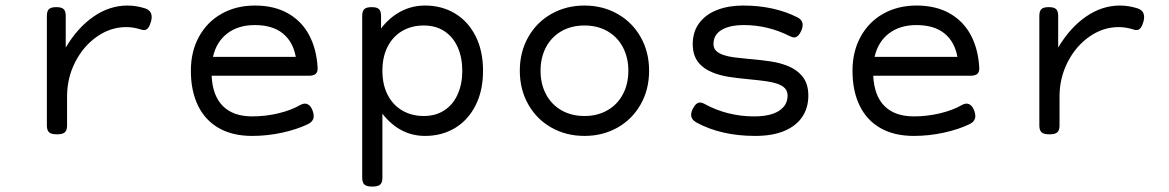

<svg xmlns="http://www.w3.org/2000/svg" viewBox="-20 -482 4237 696"><path d="M505.9 -451.7Q529.8 -443.8 529.8 -420.4Q529.8 -412.6 527.8 -405.3Q523.4 -389.2 517.3 -381.1Q511.2 -373 502 -373Q496.6 -373 491.2 -375Q463.9 -383.8 437.5 -383.8Q381.3 -383.8 332 -349.6Q282.7 -315.4 252.9 -257.6Q223.1 -199.7 223.1 -131.8V-26.9Q223.1 -9.8 215.1 -2.4Q207 4.9 187 4.9H186Q166 4.9 158 -2.4Q149.9 -9.8 149.9 -26.9V-424.3Q149.9 -441.4 157.2 -448.7Q164.6 -456.1 183.6 -456.1H184.6Q203.6 -456.1 210.9 -448.7Q218.3 -441.4 218.3 -424.3V-309.6Q260.7 -381.3 318.8 -421.6Q377 -461.9 441.9 -461.9Q473.6 -461.9 505.9 -451.7Z M1131.3 -237.8Q1132.3 -221.7 1124.8 -214.6Q1117.2 -207.5 1100.6 -207.5H747.1Q750.5 -134.8 788.1 -97.4Q825.7 -60.1 894 -60.1Q942.9 -60.1 989.5 -71.3Q1036.1 -82.5 1069.8 -102.1Q1078.1 -106.4 1085 -106.4Q1094.2 -106.4 1101.8 -99.4Q1109.4 -92.3 1113.8 -79.1Q1117.2 -70.3 1117.2 -61.5Q1117.2 -42 1095.7 -31.7Q1056.2 -12.7 1002.4 -1Q948.7 10.7 894 10.7Q823.2 10.7 773.4 -17.6Q723.6 -45.9 697.8 -99.1Q671.9 -152.3 671.9 -225.6Q671.9 -295.4 701.4 -349.1Q731 -402.8 783.7 -432.4Q836.4 -461.9 903.8 -461.9Q974.6 -461.9 1024.4 -433.3Q1074.2 -404.8 1100.8 -354.5Q1127.4 -304.2 1131.3 -237.8ZM752 -275.9H1052.2Q1042 -331.5 1004.6 -361.3Q967.3 -391.1 903.8 -391.1Q843.3 -391.1 803.7 -360.6Q764.2 -330.1 752 -275.9Z M1731 -225.6Q1731 -153.3 1703.9 -99.9Q1676.8 -46.4 1629.2 -17.8Q1581.5 10.7 1521 10.7Q1429.2 10.7 1366.2 -69.8V162.6Q1366.2 179.7 1358.2 187Q1350.1 194.3 1330.1 194.3H1329.1Q1309.1 194.3 1301 187Q1293 179.7 1293 162.6V-424.3Q1293 -441.4 1300.3 -448.7Q1307.6 -456.1 1326.7 -456.1H1327.6Q1346.7 -456.1 1354 -448.7Q1361.3 -441.4 1361.3 -424.3V-378.9Q1392.1 -418.9 1432.6 -440.4Q1473.1 -461.9 1521 -461.9Q1581.5 -461.9 1629.2 -433.3Q1676.8 -404.8 1703.9 -351.3Q1731 -297.9 1731 -225.6ZM1366.2 -225.6Q1366.2 -174.8 1385.5 -137.7Q1404.8 -100.6 1438.7 -81.1Q1472.7 -61.5 1516.1 -61.5Q1559.6 -61.5 1591.1 -82.3Q1622.6 -103 1639.2 -140.4Q1655.8 -177.7 1655.8 -225.6Q1655.8 -273.4 1639.2 -310.8Q1622.6 -348.1 1591.1 -368.9Q1559.6 -389.6 1516.1 -389.6Q1472.7 -389.6 1438.7 -370.1Q1404.8 -350.6 1385.5 -313.5Q1366.2 -276.4 1366.2 -225.6Z M2333 -225.6Q2333 -157.7 2302.5 -103.8Q2272 -49.8 2218.5 -19.5Q2165 10.7 2098.6 10.7Q2032.2 10.7 1978.8 -19.5Q1925.3 -49.8 1894.8 -103.8Q1864.3 -157.7 1864.3 -225.6Q1864.3 -293.5 1894.8 -347.4Q1925.3 -401.4 1978.8 -431.6Q2032.2 -461.9 2098.6 -461.9Q2165 -461.9 2218.5 -431.6Q2272 -401.4 2302.5 -347.4Q2333 -293.5 2333 -225.6ZM1939.5 -225.6Q1939.5 -177.7 1959.2 -140.4Q1979 -103 2015.1 -82.3Q2051.3 -61.5 2098.6 -61.5Q2146 -61.5 2182.1 -82.3Q2218.3 -103 2238 -140.4Q2257.8 -177.7 2257.8 -225.6Q2257.8 -273.4 2238 -310.8Q2218.3 -348.1 2182.1 -368.9Q2146 -389.6 2098.6 -389.6Q2051.3 -389.6 2015.1 -368.9Q1979 -348.1 1959.2 -310.8Q1939.5 -273.4 1939.5 -225.6Z M2504.4 -38.1Q2485.4 -48.8 2485.4 -65.9Q2485.4 -75.2 2491.2 -87.4Q2502.9 -110.4 2517.6 -110.4Q2524.9 -110.4 2532.7 -106Q2572.8 -83.5 2618.7 -71.8Q2664.6 -60.1 2712.9 -60.1Q2772.9 -60.1 2804 -80.3Q2835 -100.6 2835 -135.3Q2835 -151.9 2825 -162.4Q2814.9 -172.9 2795.4 -179.2Q2778.8 -184.6 2756.3 -187.7Q2733.9 -190.9 2698.7 -194.3Q2650.9 -198.7 2620.6 -203.6Q2590.3 -208.5 2564.5 -218.8Q2529.8 -232.4 2510.5 -257.3Q2491.2 -282.2 2491.2 -322.3Q2491.2 -367.2 2514.9 -398.7Q2538.6 -430.2 2579.8 -446Q2621.1 -461.9 2673.8 -461.9Q2785.6 -461.9 2870.1 -419.4Q2889.6 -409.7 2889.6 -391.6Q2889.6 -381.8 2884.8 -370.6Q2873.5 -346.2 2858.4 -346.2Q2853.5 -346.2 2843.8 -350.6Q2764.2 -391.1 2676.8 -391.1Q2625 -391.1 2595.7 -373.5Q2566.4 -356 2566.4 -322.3Q2566.4 -307.1 2576.2 -297.6Q2585.9 -288.1 2604 -282.2Q2620.1 -276.9 2640.1 -274.2Q2660.2 -271.5 2696.8 -268.1Q2742.2 -264.2 2772.9 -259.5Q2803.7 -254.9 2830.1 -245.1Q2867.7 -231 2888.9 -204.8Q2910.2 -178.7 2910.2 -135.3Q2910.2 -91.3 2888.2 -58.3Q2866.2 -25.4 2823 -7.3Q2779.8 10.7 2717.8 10.7Q2593.8 10.7 2504.4 -38.1Z M3529.8 -237.8Q3530.8 -221.7 3523.2 -214.6Q3515.6 -207.5 3499 -207.5H3145.5Q3148.9 -134.8 3186.5 -97.4Q3224.1 -60.1 3292.5 -60.1Q3341.3 -60.1 3387.9 -71.3Q3434.6 -82.5 3468.3 -102.1Q3476.6 -106.4 3483.4 -106.4Q3492.7 -106.4 3500.2 -99.4Q3507.8 -92.3 3512.2 -79.1Q3515.6 -70.3 3515.6 -61.5Q3515.6 -42 3494.1 -31.7Q3454.6 -12.7 3400.9 -1Q3347.2 10.7 3292.5 10.7Q3221.7 10.7 3171.9 -17.6Q3122.1 -45.9 3096.2 -99.1Q3070.3 -152.3 3070.3 -225.6Q3070.3 -295.4 3099.9 -349.1Q3129.4 -402.8 3182.1 -432.4Q3234.9 -461.9 3302.2 -461.9Q3373 -461.9 3422.9 -433.3Q3472.7 -404.8 3499.3 -354.5Q3525.9 -304.2 3529.8 -237.8ZM3150.4 -275.9H3450.7Q3440.4 -331.5 3403.1 -361.3Q3365.7 -391.1 3302.2 -391.1Q3241.7 -391.1 3202.1 -360.6Q3162.6 -330.1 3150.4 -275.9Z M4103.5 -451.7Q4127.4 -443.8 4127.4 -420.4Q4127.4 -412.6 4125.5 -405.3Q4121.1 -389.2 4115 -381.1Q4108.9 -373 4099.6 -373Q4094.2 -373 4088.9 -375Q4061.5 -383.8 4035.2 -383.8Q3979 -383.8 3929.7 -349.6Q3880.4 -315.4 3850.6 -257.6Q3820.8 -199.7 3820.8 -131.8V-26.9Q3820.8 -9.8 3812.7 -2.4Q3804.7 4.9 3784.7 4.9H3783.7Q3763.7 4.9 3755.6 -2.4Q3747.6 -9.8 3747.6 -26.9V-424.3Q3747.6 -441.4 3754.9 -448.7Q3762.2 -456.1 3781.2 -456.1H3782.2Q3801.3 -456.1 3808.6 -448.7Q3815.9 -441.4 3815.9 -424.3V-309.6Q3858.4 -381.3 3916.5 -421.6Q3974.6 -461.9 4039.6 -461.9Q4071.3 -461.9 4103.5 -451.7Z"/></svg>

Font: Courier Prime Sans
Style: Regular
Weight: 400
Designer: Alan Dague-Greene
Foundry: Quote-Unquote Apps
Version: Version 3.020